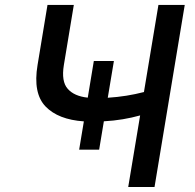

<svg xmlns="http://www.w3.org/2000/svg" viewBox="-20 -747 777 767"><path d="M130 -487.2 169.7 -727.3H274.9L235.1 -487.2Q224.4 -421.5 250.4 -392.4Q276.3 -362.6 330.6 -356.9L354.8 -503.2H435L410.5 -356.5Q449.2 -359 484.9 -364.7Q520.6 -370.4 555 -379.3L612.9 -727.3H718L597.3 0H492.2L539.8 -285.9Q506.4 -276.6 470.5 -270.6Q434.7 -264.6 394.9 -262.4L376.1 -149.1H296.2L315 -262.1Q212.4 -269.2 161.9 -321.7Q111.2 -374.6 130 -487.2Z"/></svg>

Font: Inter P Medium
Style: Italic
Weight: 500
Italic angle: 9.39999°
Designer: Rasmus Andersson
Foundry: rsms
Version: Version 3.018;git-588b23468